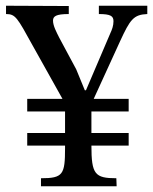

<svg xmlns="http://www.w3.org/2000/svg" viewBox="-20 -650 535 670"><path d="M75 -261H207V-186H75V-142H207V-133C207 -41 200 -28 123 -28V0H387L386 -28C311 -28 299 -42 299 -142H429V-186H299V-261H429V-305H307L399 -506C434 -582 446 -599 494 -601V-630H325V-601C366 -601 376 -594 376 -576C376 -560 371 -547 365 -534L280 -335H276L246 -408L187 -518C177 -538 165 -560 165 -578C165 -593 175 -601 220 -601V-629L1 -630V-601C34 -601 40 -589 94 -491L198 -305H75Z"/></svg>

Font: STIX Two Math
Style: Regular
Weight: 400
Designer: Ross Mills, John Hudson & Paul Hanslow, Tiro Typeworks Ltd; with portions MicroPress Inc., with additions and correction
Foundry: Tiro Typeworks Ltd
Version: Version 2.02 b142